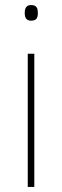

<svg xmlns="http://www.w3.org/2000/svg" viewBox="-20 -741 247 761"><path d="M103 -721C83 -721 78 -706 78 -690C78 -673 83 -659 103 -659C127 -659 130 -673 130 -690C130 -706 127 -721 103 -721ZM116 -528H90V0H116Z"/></svg>

Font: Noto Sans Canadian Aboriginal Thin
Style: Regular
Weight: 100
Designer: Monotype Design Team, Typotheque's Kevin King
Foundry: Monotype Imaging Inc.
Version: Version 2.004